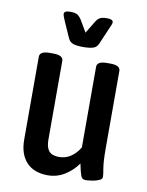

<svg xmlns="http://www.w3.org/2000/svg" viewBox="-83 -778 648 845"><g transform="rotate(10 241.5 -355.0)"><path d="M189 8Q127 8 93.5 -28Q60 -64 60 -129V-499Q60 -524 105 -524H120Q165 -524 165 -499V-146Q165 -113 178.5 -96.5Q192 -80 224 -80Q254 -80 277.5 -96.5Q301 -113 316 -139V-499Q316 -524 360 -524H376Q420 -524 420 -499V-156Q420 -93 425 -65Q430 -37 430 -27Q430 -17 416 -11Q402 -5 384 -2.5Q366 0 356 0Q341 0 335.5 -14.5Q330 -29 322 -68Q299 -35 264.5 -13.5Q230 8 189 8ZM326 -718Q354 -718 354 -704Q354 -700 350.5 -691.5Q347 -683 343 -674L312 -602Q305 -585 288.5 -580Q272 -575 244 -575Q215 -575 199.5 -580.5Q184 -586 177 -602L145 -674Q141 -683 138 -691.5Q135 -700 135 -704Q135 -718 162 -718Q183 -718 193 -712.5Q203 -707 213 -692L244 -639L276 -692Q285 -707 295.5 -712.5Q306 -718 326 -718Z"/></g></svg>

Font: Asap Condensed Medium
Style: Regular
Weight: 500
Width: 3
Designer: Pablo Cosgaya
Foundry: Omnibus-Type
Version: Version 3.001; ttfautohint (v1.8.4.7-5d5b)